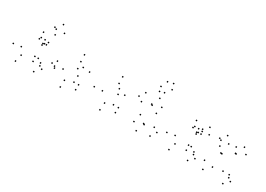

<svg xmlns="http://www.w3.org/2000/svg" viewBox="0 -1729 3720 2683"><g transform="rotate(30 1860.0 -387.5)"><path d="M404.6 -170.6V-190.6H384.6V-170.6ZM458.9 -170.6V-190.6H438.9V-170.6ZM463.2 -391.1V-411.1H443.2V-391.1ZM433.1 -391.1V-411.1H413.1V-391.1ZM229.5 -89.4V-109.4H209.5V-89.4ZM171.8 -193.2V-213.2H151.8V-193.2ZM335.7 -414.6V-434.6H315.7V-414.6ZM412.1 -382.8V-402.8H392.1V-382.8ZM412.1 -442.9V-462.9H392.1V-442.9ZM350.4 -442.9V-462.9H330.4V-442.9ZM411.4 -357.8V-377.8H391.4V-357.8ZM472.6 -433.2V-453.2H452.6V-433.2ZM340.4 -524.2V-544.2H320.4V-524.2ZM53 -176.3V-196.3H33V-176.3ZM202.4 21.2V1.2H182.4V21.2ZM576.8 -63V-83H556.8V-63ZM518.8 -130.9V-150.9H498.8V-130.9ZM531.2 -90.2V-110.2H511.2V-90.2ZM602.1 -655.9V-675.9H582.1V-655.9ZM528.8 -755V-775H508.8V-755ZM443.4 -663.9V-683.9H423.4V-663.9ZM499.5 -573V-593H479.5V-573ZM472.9 -649.2V-669.2H452.9V-649.2ZM417.4 -97.2V-117.2H397.4V-97.2ZM497.3 22.2V2.2H477.3V22.2Z M1131.2 -52.1V-72.1H1111.2V-52.1ZM1131.7 -131.9V-151.9H1111.7V-131.9ZM1057.8 -131.8V-151.8H1037.8V-131.8ZM928.8 -87.5V-107.5H908.8V-87.5ZM833.8 -214.5V-234.5H813.8V-214.5ZM998.3 -428.2V-448.2H978.3V-428.2ZM1067.3 -374.3V-394.3H1047.3V-374.3ZM1009.4 -321.8V-341.8H989.4V-321.8ZM710.8 -270.9V-290.9H690.8V-270.9ZM659 -210.2V-230.2H639V-210.2ZM723.6 -165.8V-185.8H703.6V-165.8ZM1061.8 -233.6V-253.6H1041.8V-233.6ZM1176.1 -363.2V-383.2H1156.1V-363.2ZM993.9 -536.2V-556.2H973.9V-536.2ZM710.1 -190.1V-210.1H690.1V-190.1ZM925.6 22.1V2.1H905.6V22.1Z M1771.6 -52.2V-72.2H1751.6V-52.2ZM1773.1 -133.3V-153.3H1753.1V-133.3ZM1693.7 -134.1V-154.1H1673.7V-134.1ZM1573.9 -93V-113H1553.9V-93ZM1462 -225.6V-245.6H1442V-225.6ZM1612.8 -431.3V-451.3H1592.8V-431.3ZM1652.8 -369.2V-389.2H1632.8V-369.2ZM1676.8 -292.2V-312.2H1656.8V-292.2ZM1763.7 -329V-349H1743.7V-329ZM1610.6 -536.8V-556.8H1590.6V-536.8ZM1334.8 -218.4V-238.4H1314.8V-218.4ZM1564.8 21.6V1.6H1544.8V21.6Z M2354.2 -11V-31H2334.2V-11ZM2412.5 -101.3V-121.3H2392.5V-101.3ZM2344.2 -147.1V-167.1H2324.2V-147.1ZM2202.7 -107.9V-127.9H2182.7V-107.9ZM2190.2 -117.8V-137.8H2170.2V-117.8ZM2272.6 -329.4V-349.4H2252.6V-329.4ZM2296.5 -440.7V-460.7H2276.5V-440.7ZM2209.7 -535.9V-555.9H2189.7V-535.9ZM2001.1 -505.7V-525.7H1981.1V-505.7ZM1942.1 -417.5V-437.5H1922.1V-417.5ZM2010.2 -367.2V-387.2H1990.2V-367.2ZM2151.9 -409.2V-429.2H2131.9V-409.2ZM2164.8 -399.3V-419.3H2144.8V-399.3ZM2088.1 -202.2V-222.2H2068.1V-202.2ZM2058.9 -73.7V-93.7H2038.9V-73.7ZM2150.3 21.3V1.3H2130.3V21.3ZM2140.8 -688.2V-708.2H2120.8V-688.2ZM2187.2 -790.1V-810.1H2167.2V-790.1ZM2274 -811.2V-831.2H2254V-811.2ZM2298.5 -725.8V-745.8H2278.5V-725.8ZM2227.9 -636.8V-656.8H2207.9V-636.8ZM2158.1 -617.6V-637.6H2138.1V-617.6Z M2884.6 -170.6V-190.6H2864.6V-170.6ZM2927.2 -170.6V-190.6H2907.2V-170.6ZM2958.2 -391.1V-411.1H2938.2V-391.1ZM2913.1 -391.1V-411.1H2893.1V-391.1ZM2711.6 -90.1V-110.1H2691.6V-90.1ZM2654.2 -193.9V-213.9H2634.2V-193.9ZM2815.4 -414.2V-434.2H2795.4V-414.2ZM2892.1 -382.8V-402.8H2872.1V-382.8ZM2892.1 -439.6V-459.6H2872.1V-439.6ZM2829.8 -439.6V-459.6H2809.8V-439.6ZM2898.7 -357.8V-377.8H2878.7V-357.8ZM2954 -430.5V-450.5H2934V-430.5ZM2808.3 -524.2V-544.2H2788.3V-524.2ZM2533 -172.5V-192.5H2513V-172.5ZM2678.2 21.2V1.2H2658.2V21.2ZM3055.9 -50.7V-70.7H3035.9V-50.7ZM2996.8 -125.5V-145.5H2976.8V-125.5ZM3010.2 -90.2V-110.2H2990.2V-90.2ZM3061.9 -439.8V-459.8H3041.9V-439.8ZM3018.4 -535.4V-555.4H2998.4V-535.4ZM2943.7 -461.4V-481.4H2923.7V-461.4ZM2892.2 -93V-113H2872.2V-93ZM2979.8 22V2H2959.8V22Z M3644.6 -20.5V-40.5H3624.6V-20.5ZM3582.8 -96.1V-116.1H3562.8V-96.1ZM3598.8 -56.2V-76.2H3578.8V-56.2ZM3645 -456.8V-476.8H3625V-456.8ZM3575.5 -536.1V-556.1H3555.5V-536.1ZM3474 -481V-501H3454V-481ZM3348.2 -298.3V-318.3H3328.2V-298.3ZM3330.2 -301.2V-321.2H3310.2V-301.2ZM3362.4 -465V-485H3342.4V-465ZM3291.4 -558.7V-578.7H3271.4V-558.7ZM3214 -472.2V-492.2H3194V-472.2ZM3269.7 -377.5V-397.5H3249.7V-377.5ZM3241.8 -456.2V-476.2H3221.8V-456.2ZM3183.2 -99V-119H3163.2V-99ZM3227 23.5V3.5H3207V23.5ZM3326.8 -72.3V-92.3H3306.8V-72.3ZM3509.8 -398.9V-418.9H3489.8V-398.9ZM3520.9 -395.6V-415.6H3500.9V-395.6ZM3483.1 -96.2V-116.2H3463.1V-96.2ZM3567.9 56.2V36.2H3547.9V56.2Z"/></g></svg>

Font: Monaspace Radon Dots Var
Style: Regular
Weight: 400
Designer: Riley Cran and the Lettermatic Team
Version: Version 1.100 (Monaspace Radon Dots)